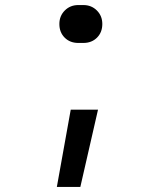

<svg xmlns="http://www.w3.org/2000/svg" viewBox="-20 -580 640 760"><path d="M290 -410Q257 -410 236 -431Q215 -452 215 -485Q215 -517 236.5 -538.5Q258 -560 290 -560H310Q342 -560 363.5 -538.5Q385 -517 385 -485Q385 -452 364 -431Q343 -410 310 -410ZM205 160 260 -146H368L298 160Z"/></svg>

Font: Atlassian Mono
Style: Regular
Weight: 400
Monospace: yes
Designer: Philipp Nurullin, Konstantin Bulenkov
Foundry: Modifications by Atlassian Pty Ltd, manufactured by JetBrains
Version: Version 2.304